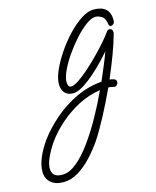

<svg xmlns="http://www.w3.org/2000/svg" viewBox="-246 -437 728 896"><g transform="rotate(-15 118.0 11.0)"><path d="M101 -7Q73 -7 59.5 -23.5Q46 -40 46 -65Q46 -93 62.5 -130.5Q79 -168 106 -208Q133 -248 165.5 -282.5Q198 -317 231 -338.5Q264 -360 292 -360Q370 -360 370 -289Q370 -276 364 -270.5Q358 -265 352 -265Q344 -265 342 -273Q338 -305 322 -315Q306 -325 292 -325Q272 -325 245 -305Q218 -285 190 -254Q162 -223 137.5 -187.5Q113 -152 98 -119.5Q83 -87 83 -66Q83 -56 86.5 -48Q90 -40 98 -40Q113 -40 137 -56Q161 -72 189 -97Q217 -122 244.5 -150Q272 -178 293.5 -203Q315 -228 326 -244Q331 -252 339 -252Q355 -252 355 -233Q355 -231 354.5 -228.5Q354 -226 353 -223Q343 -185 323.5 -133Q304 -81 280 -25Q289 -24 299 -21Q312 -18 312 -5Q312 2 305.5 9Q299 16 289 13Q282 11 275.5 10Q269 9 265 9Q235 74 203 134.5Q171 195 143 237Q118 273 87 306.5Q56 340 21 361Q-14 382 -50 382Q-90 382 -112 362Q-134 342 -134 309Q-134 279 -118.5 242Q-103 205 -76 168Q-43 123 6.5 80Q56 37 116 8.5Q176 -20 241 -25Q257 -62 271 -95.5Q285 -129 295 -157Q233 -86 181.5 -46.5Q130 -7 101 -7ZM-97 305Q-97 323 -86 335Q-75 347 -47 347Q-13 347 23 317.5Q59 288 94.5 239Q130 190 163 131Q196 72 224 11Q169 19 118 45.5Q67 72 24.5 109.5Q-18 147 -47 188Q-55 199 -67 219.5Q-79 240 -88 262.5Q-97 285 -97 305Z"/></g></svg>

Font: Meow Script
Style: Regular
Weight: 400
Designer: Robert E. Leuschke
Foundry: Robert E. Leuschke
Version: Version 1.010; ttfautohint (v1.8.3)